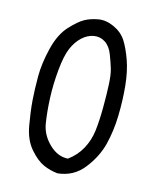

<svg xmlns="http://www.w3.org/2000/svg" viewBox="-114 -826 728 909"><g transform="rotate(15 250.0 -372.0)"><path d="M255.9 5.9Q218.8 2 185.5 -12.7Q152.3 -27.3 116.2 -68.8Q80.1 -110.4 68.4 -177.7Q56.6 -245.1 52.7 -297.4Q48.8 -349.6 48.8 -413.6Q48.8 -477.5 67.4 -553.2Q85.9 -628.9 125 -670.9Q164.1 -712.9 191.4 -727.5Q218.8 -742.2 254.9 -748.5Q291 -754.9 331.5 -736.3Q372.1 -717.8 393.6 -684.1Q415 -650.4 433.6 -598.1Q452.1 -545.9 459 -476.6Q465.8 -407.2 463.9 -332Q461.9 -256.8 445.3 -190.4Q428.7 -124 381.3 -63Q334 -2 255.9 5.9ZM286.1 -74.2Q327.1 -104.5 349.6 -146.5Q372.1 -188.5 377.9 -236.3Q383.8 -284.2 384.3 -348.6Q384.8 -413.1 382.3 -461.9Q379.9 -510.7 372.1 -537.1Q364.3 -563.5 350.1 -601.1Q335.9 -638.7 310.5 -655.3Q285.2 -671.9 254.9 -667Q224.6 -662.1 198.7 -638.2Q172.9 -614.3 156.7 -576.7Q140.6 -539.1 133.8 -467.3Q127 -395.5 129.9 -329.1Q132.8 -262.7 141.6 -208Q150.4 -153.3 193.4 -111.8Q236.3 -70.3 286.1 -74.2Z"/></g></svg>

Font: NaikaiFont
Style: Regular
Weight: 400
Version: Version 1.67